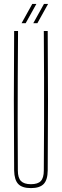

<svg xmlns="http://www.w3.org/2000/svg" viewBox="-20 -959 317 984"><path d="M138.5 5Q93.5 5 73.5 -16Q53.5 -37 52.5 -85Q51 -264.5 51 -442.8Q51 -621 52.5 -800H72.5Q71.5 -680.5 71 -561.5Q70.5 -442.5 70.5 -323.5Q70.5 -204.5 71.5 -85Q71.5 -47.5 87.5 -31.2Q103.5 -15 138.5 -15Q174 -15 189.2 -31.2Q204.5 -47.5 204.5 -85Q205.5 -204.5 205.8 -323.5Q206 -442.5 205.8 -561.5Q205.5 -680.5 204.5 -800H224.5Q226 -621 226 -442.8Q226 -264.5 224.5 -85Q224 -37 203.8 -16Q183.5 5 138.5 5ZM90.5 -840 145.5 -939H166.5L111.5 -840ZM150.5 -840 205.5 -939H226.5L171.5 -840Z"/></svg>

Font: Big Shoulders Display Thin Thin
Style: Regular
Weight: 250
Version: Version 2.002